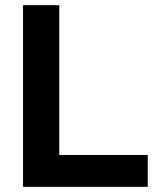

<svg xmlns="http://www.w3.org/2000/svg" viewBox="-20 -722 607 742"><path d="M209 -702H69V0H551V-123H209Z"/></svg>

Font: Geom SemiBold
Style: Bold
Weight: 600
Version: Version 1.102